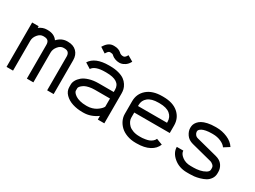

<svg xmlns="http://www.w3.org/2000/svg" viewBox="-45 -1281 2490 1873"><g transform="rotate(30 1200.0 -345.0)"><path d="M492.7 -380.4Q492.7 -407.7 479.2 -423.3Q465.8 -439 432.6 -439H425.3Q391.1 -439 364.3 -406.2Q337.4 -373.5 337.4 -336.4V0H264.2V-380.4Q264.2 -409.2 250.5 -424.1Q236.8 -439 204.1 -439H196.3Q162.1 -439 135.3 -406.2Q108.4 -373.5 108.4 -336.4V0H35.2V-500H108.4V-481.4Q149.4 -512.2 196.3 -512.2H204.1Q279.3 -512.2 314.5 -460.9Q362.3 -512.2 425.3 -512.2H432.6Q494.1 -512.2 530 -476.6Q565.9 -440.9 565.9 -380.4V0H492.7Z M906.7 -61Q934.6 -61 960.7 -68.8Q986.8 -76.7 1004.9 -88.1Q1022.9 -99.6 1036.6 -112.1Q1050.3 -124.5 1056.9 -134.3Q1063.5 -144 1063.5 -147.9V-237.3H894.5Q859.4 -237.3 830.8 -231.2Q802.2 -225.1 785.4 -216.1Q768.6 -207 757.1 -196.5Q745.6 -186 741.2 -178Q736.8 -169.9 736.8 -164.6V-136.2Q736.8 -127 746.6 -114.7Q756.3 -102.5 774.7 -90.1Q793 -77.6 824.7 -69.3Q856.4 -61 894.5 -61ZM663.6 -164.6Q663.6 -188 676.8 -212.4Q689.9 -236.8 716.1 -259.3Q742.2 -281.7 788.8 -296.1Q835.4 -310.5 894.5 -310.5H1063.5V-336.4Q1063.5 -439 906.7 -439H894.5Q780.3 -439 748.5 -387.7L686 -426.8Q739.7 -512.2 894.5 -512.2H906.7Q961.9 -512.2 1004.2 -500.5Q1046.4 -488.8 1070.8 -470.9Q1095.2 -453.1 1110.8 -428.5Q1126.5 -403.8 1131.6 -381.8Q1136.7 -359.9 1136.7 -336.4V0H1063.5V-41.5Q989.3 12.2 906.7 12.2H894.5Q835.4 12.2 783.9 -4.2Q732.4 -20.5 698 -55.2Q663.6 -89.8 663.6 -136.2ZM745.6 -644.5Q783.2 -702.1 837.4 -702.1H845.2Q893.6 -702.1 923.8 -675.3L933.1 -667Q935.1 -665 945.1 -661.6Q955.1 -658.2 962.9 -658.2H971.2Q977.5 -658.2 986.3 -664.3Q995.1 -670.4 1002 -682.1L1008.8 -693.8L1072.3 -656.7L1065.4 -645Q1050.3 -619.1 1026.6 -604.2Q1002.9 -589.4 986.8 -586.9L971.2 -585H962.9Q940.9 -585 918.7 -593.3Q896.5 -601.6 884.3 -612.3L875.5 -620.1Q865.7 -628.9 845.2 -628.9H837.4Q822.8 -628.9 807.1 -604.5L798.8 -591.8L737.3 -631.8Z M1336.9 -237.3V-179.2Q1336.9 -159.2 1346.4 -139.2Q1356 -119.1 1374 -101.3Q1392.1 -83.5 1423.6 -72.3Q1455.1 -61 1494.6 -61H1506.8Q1518.1 -61 1528.8 -61.5Q1539.6 -62 1561.5 -65.7Q1583.5 -69.3 1600.3 -75.4Q1617.2 -81.5 1634 -95Q1650.9 -108.4 1657.7 -126.5L1726.1 -100.1Q1705.6 -47.4 1649.7 -17.6Q1593.8 12.2 1506.8 12.2H1494.6Q1441.4 12.2 1396.7 -4.4Q1352.1 -21 1323.5 -48.1Q1294.9 -75.2 1279.3 -109.1Q1263.7 -143.1 1263.7 -179.2V-321.8Q1263.7 -405.8 1324.7 -459Q1385.7 -512.2 1494.6 -512.2H1506.8Q1615.7 -512.2 1676.3 -459Q1736.8 -405.8 1736.8 -321.8V-237.3ZM1663.6 -310.5V-321.8Q1663.6 -374.5 1624.3 -406.7Q1585 -439 1506.8 -439H1494.6Q1416.5 -439 1376.7 -406.7Q1336.9 -374.5 1336.9 -321.8V-310.5Z M1884.8 -385.3Q1884.8 -401.9 1889.9 -418Q1895 -434.1 1909.4 -451.7Q1923.8 -469.2 1946.5 -482.2Q1969.2 -495.1 2007.3 -503.7Q2045.4 -512.2 2094.7 -512.2H2106.9Q2169.9 -512.2 2229.2 -486.8Q2288.6 -461.4 2317.9 -415L2256.3 -376Q2239.7 -401.9 2198.7 -420.4Q2157.7 -439 2106.9 -439H2094.7Q2058.6 -439 2030.8 -433.6Q2002.9 -428.2 1987.8 -419.9Q1972.7 -411.6 1965.3 -402.8Q1958 -394 1958 -385.3V-379.4Q1958 -365.7 1969.2 -349.9Q1980.5 -334 2002.4 -328.6L2237.3 -268.1Q2289.1 -254.4 2313 -220.2Q2336.9 -186 2336.9 -147V-129.4Q2336.9 -94.7 2318.6 -67.9Q2300.3 -41 2274.2 -26.6Q2248 -12.2 2214.4 -2.7Q2180.7 6.8 2155 9.5Q2129.4 12.2 2106.9 12.2H2072.8Q1985.4 12.2 1924.6 -38.6Q1863.8 -89.4 1863.8 -154.8H1937Q1937 -121.1 1976.3 -91.1Q2015.6 -61 2072.8 -61H2106.9Q2138.7 -61 2173.6 -68.1Q2208.5 -75.2 2236.1 -91.6Q2263.7 -107.9 2263.7 -129.4V-147Q2263.7 -166.5 2247.6 -180.2Q2231.4 -193.8 2219.2 -197.3L1984.4 -257.8Q1934.6 -271 1909.7 -307.4Q1884.8 -343.8 1884.8 -379.4Z"/></g></svg>

Font: Anka/Coder
Style: Regular
Weight: 400
Monospace: yes
Version: Version 001.100